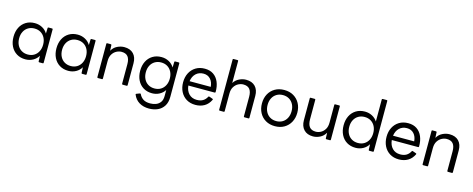

<svg xmlns="http://www.w3.org/2000/svg" viewBox="-39 -1606 6636 2691"><g transform="rotate(15 3278.5 -261.0)"><path d="M283 10Q210 10 155.5 -23.5Q101 -57 71.5 -116.5Q42 -176 42 -253Q42 -330 71.5 -389Q101 -448 155.5 -481.5Q210 -515 283 -515Q343 -515 392.5 -488Q442 -461 469 -414L472 -495Q472 -505 483 -505H535Q545 -505 545 -495V-11Q545 0 535 0H483Q472 0 472 -11L469 -92Q442 -45 392.5 -17.5Q343 10 283 10ZM298 -64Q350 -64 389 -87.5Q428 -111 450 -154Q472 -197 472 -253Q472 -309 450 -351.5Q428 -394 389 -417.5Q350 -441 298 -441Q247 -441 207.5 -417.5Q168 -394 146 -351.5Q124 -309 124 -253Q124 -197 146 -154Q168 -111 207.5 -87.5Q247 -64 298 -64Z M906 10Q833 10 778.5 -23.5Q724 -57 694.5 -116.5Q665 -176 665 -253Q665 -330 694.5 -389Q724 -448 778.5 -481.5Q833 -515 906 -515Q966 -515 1015.5 -488Q1065 -461 1092 -414L1095 -495Q1095 -505 1106 -505H1158Q1168 -505 1168 -495V-11Q1168 0 1158 0H1106Q1095 0 1095 -11L1092 -92Q1065 -45 1015.5 -17.5Q966 10 906 10ZM921 -64Q973 -64 1012 -87.5Q1051 -111 1073 -154Q1095 -197 1095 -253Q1095 -309 1073 -351.5Q1051 -394 1012 -417.5Q973 -441 921 -441Q870 -441 830.5 -417.5Q791 -394 769 -351.5Q747 -309 747 -253Q747 -197 769 -154Q791 -111 830.5 -87.5Q870 -64 921 -64Z M1335 0Q1324 0 1324 -11V-495Q1324 -505 1335 -505H1386Q1397 -505 1397 -495L1401 -414Q1429 -465 1479.5 -490Q1530 -515 1582 -515Q1668 -515 1715.5 -465.5Q1763 -416 1763 -328V-11Q1763 0 1753 0H1694Q1683 0 1683 -11V-295Q1683 -368 1653.5 -404.5Q1624 -441 1561 -441Q1525 -441 1489 -422.5Q1453 -404 1428.5 -365.5Q1404 -327 1404 -267V-11Q1404 0 1394 0Z M2134 228Q2052 228 1992.5 192Q1933 156 1905 87Q1901 77 1911 74L1959 56Q1967 52 1973 61Q1993 104 2030.5 129Q2068 154 2132 154Q2176 154 2215 139.5Q2254 125 2278.5 91.5Q2303 58 2303 0V-86Q2275 -42 2227 -16Q2179 10 2121 10Q2048 10 1993.5 -23.5Q1939 -57 1909.5 -116.5Q1880 -176 1880 -253Q1880 -330 1909.5 -389Q1939 -448 1993.5 -481.5Q2048 -515 2121 -515Q2181 -515 2230.5 -488Q2280 -461 2307 -414L2310 -495Q2310 -505 2321 -505H2373Q2383 -505 2383 -495V-8Q2383 73 2349.5 125.5Q2316 178 2260 203Q2204 228 2134 228ZM2136 -64Q2188 -64 2227 -87.5Q2266 -111 2288 -154Q2310 -197 2310 -253Q2310 -309 2288 -351.5Q2266 -394 2227 -417.5Q2188 -441 2136 -441Q2085 -441 2045.5 -417.5Q2006 -394 1984 -351.5Q1962 -309 1962 -253Q1962 -197 1984 -154Q2006 -111 2045.5 -87.5Q2085 -64 2136 -64Z M2750 10Q2674 10 2618.5 -24Q2563 -58 2533 -117.5Q2503 -177 2503 -253Q2503 -329 2533.5 -388Q2564 -447 2619.5 -481Q2675 -515 2750 -515Q2825 -515 2876 -480Q2927 -445 2953.5 -382.5Q2980 -320 2979 -238Q2979 -227 2968 -227H2586Q2593 -152 2636.5 -107.5Q2680 -63 2750 -63Q2805 -63 2840.5 -85Q2876 -107 2897 -148Q2901 -156 2911 -153L2961 -135Q2972 -131 2967 -122Q2935 -55 2879 -22.5Q2823 10 2750 10ZM2750 -443Q2684 -443 2640.5 -402Q2597 -361 2587 -290H2894Q2889 -359 2851 -401Q2813 -443 2750 -443Z M3102 0Q3091 0 3091 -11V-740Q3091 -750 3102 -750H3161Q3171 -750 3171 -740V-420Q3200 -467 3249.5 -491Q3299 -515 3349 -515Q3435 -515 3482.5 -465.5Q3530 -416 3530 -328V-11Q3530 0 3520 0H3461Q3450 0 3450 -11V-295Q3450 -368 3420.5 -404.5Q3391 -441 3328 -441Q3292 -441 3256 -422.5Q3220 -404 3195.5 -365.5Q3171 -327 3171 -267V-11Q3171 0 3161 0Z M3903 10Q3826 10 3768 -24Q3710 -58 3678.5 -117.5Q3647 -177 3647 -253Q3647 -329 3678.5 -388Q3710 -447 3768 -481Q3826 -515 3903 -515Q3981 -515 4038.5 -481Q4096 -447 4128 -388Q4160 -329 4160 -253Q4160 -177 4128 -117.5Q4096 -58 4038.5 -24Q3981 10 3903 10ZM3903 -64Q3955 -64 3994 -87.5Q4033 -111 4055 -154Q4077 -197 4077 -253Q4077 -309 4055 -351.5Q4033 -394 3994 -417.5Q3955 -441 3903 -441Q3852 -441 3812.5 -417.5Q3773 -394 3751 -351.5Q3729 -309 3729 -253Q3729 -197 3751 -154Q3773 -111 3812.5 -87.5Q3852 -64 3903 -64Z M4456 10Q4371 10 4323.5 -40Q4276 -90 4276 -177V-495Q4276 -505 4286 -505H4345Q4356 -505 4356 -495V-211Q4356 -138 4385.5 -101Q4415 -64 4477 -64Q4513 -64 4548.5 -82.5Q4584 -101 4608 -139.5Q4632 -178 4632 -238V-495Q4632 -505 4643 -505H4702Q4712 -505 4712 -495V-11Q4712 0 4702 0H4650Q4639 0 4639 -11L4636 -92Q4608 -41 4558 -15.5Q4508 10 4456 10Z M5073 10Q5000 10 4945.5 -23.5Q4891 -57 4861.5 -116.5Q4832 -176 4832 -253Q4832 -330 4861.5 -389Q4891 -448 4945.5 -481.5Q5000 -515 5073 -515Q5131 -515 5179 -489.5Q5227 -464 5255 -420V-740Q5255 -750 5266 -750H5325Q5335 -750 5335 -740V-11Q5335 0 5325 0H5273Q5262 0 5262 -11L5259 -92Q5232 -45 5182.5 -17.5Q5133 10 5073 10ZM5088 -64Q5140 -64 5179 -87.5Q5218 -111 5240 -154Q5262 -197 5262 -253Q5262 -309 5240 -351.5Q5218 -394 5179 -417.5Q5140 -441 5088 -441Q5037 -441 4997.5 -417.5Q4958 -394 4936 -351.5Q4914 -309 4914 -253Q4914 -197 4936 -154Q4958 -111 4997.5 -87.5Q5037 -64 5088 -64Z M5702 10Q5626 10 5570.5 -24Q5515 -58 5485 -117.5Q5455 -177 5455 -253Q5455 -329 5485.5 -388Q5516 -447 5571.5 -481Q5627 -515 5702 -515Q5777 -515 5828 -480Q5879 -445 5905.5 -382.5Q5932 -320 5931 -238Q5931 -227 5920 -227H5538Q5545 -152 5588.5 -107.5Q5632 -63 5702 -63Q5757 -63 5792.5 -85Q5828 -107 5849 -148Q5853 -156 5863 -153L5913 -135Q5924 -131 5919 -122Q5887 -55 5831 -22.5Q5775 10 5702 10ZM5702 -443Q5636 -443 5592.5 -402Q5549 -361 5539 -290H5846Q5841 -359 5803 -401Q5765 -443 5702 -443Z M6054 0Q6043 0 6043 -11V-495Q6043 -505 6054 -505H6105Q6116 -505 6116 -495L6120 -414Q6148 -465 6198.5 -490Q6249 -515 6301 -515Q6387 -515 6434.5 -465.5Q6482 -416 6482 -328V-11Q6482 0 6472 0H6413Q6402 0 6402 -11V-295Q6402 -368 6372.5 -404.5Q6343 -441 6280 -441Q6244 -441 6208 -422.5Q6172 -404 6147.5 -365.5Q6123 -327 6123 -267V-11Q6123 0 6113 0Z"/></g></svg>

Font: LINE Seed Sans
Style: Regular
Weight: 400
Designer: LINE VX Design & Dalton Maag Ltd & Sandoll Inc
Foundry: Dalton Maag Ltd
Version: Version 1.003